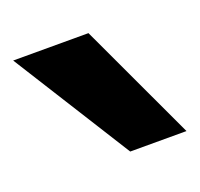

<svg xmlns="http://www.w3.org/2000/svg" viewBox="-186 -929 386 371"><g transform="rotate(-20 7.0 -743.5)"><path d="M141.1 -622.6H25.4L-127 -865.2H27.8Z"/></g></svg>

Font: Mardoto
Style: Bold
Weight: 700
Designer: Christian Robertson, Vahan Hovhannisyan
Foundry: Google
Version: Version 1.000